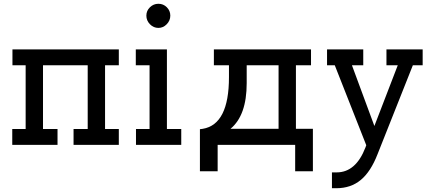

<svg xmlns="http://www.w3.org/2000/svg" viewBox="-20 -768 2313 1018"><path d="M610 -422H537V-84H610V0H370V-84H445V-422H208V-84H285V0H45V-84H116V-422H46V-506H610Z M756 -685Q756 -711 775 -729.5Q794 -748 820 -748Q846 -748 864.5 -729.5Q883 -711 883 -685Q883 -659 864 -639.5Q845 -620 820 -620Q794 -620 775 -639.5Q756 -659 756 -685ZM865 -84H941V0H701V-84H773V-422H700V-506H865Z M1639 -85V140H1545V0H1134V140H1040V-83L1055 -85Q1194 -108 1194 -359V-422H1114V-506H1629V-422H1549V-85ZM1457 -85V-422H1288V-327Q1288 -156 1202 -85Z M2221 -422H2169L1982 49Q1946 142 1893 186Q1840 230 1763 230H1740V146H1765Q1867 146 1918 13L1922 2L1755 -422H1714V-506H1906V-422H1846L1965 -100L2089 -422H2029V-506H2221Z"/></svg>

Font: Arvo
Style: Regular
Weight: 400
Designer: Anton Koovit (Cyrillic Expansion: Cyreal)
Foundry: Anton Koovit, Yassin Baggar
Version: Version 3.000